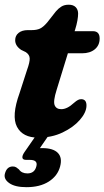

<svg xmlns="http://www.w3.org/2000/svg" viewBox="-26 -574 444 816"><path d="M83.5 -352.5 64 -362Q38.5 -379 38.5 -403Q38.5 -422.5 53 -434.2Q67.5 -446 92.5 -446H108.5Q130 -446 144 -452.5Q158 -459 175 -479L211.5 -525.5Q222 -538 234.8 -546Q247.5 -554 266 -554Q285.5 -554 295.8 -543.5Q306 -533 306 -516Q306 -504 303 -486.8Q300 -469.5 293 -447L291 -441.5H368.5Q397.5 -441.5 397.5 -410.5Q397.5 -381.5 377 -364.5Q356.5 -347.5 322.5 -347.5H262.5L214.5 -191.5Q199.5 -144 206.2 -127Q213 -110 234.5 -110Q259.5 -110 288 -136.5Q299 -146 305.5 -149.2Q312 -152.5 319.5 -152.5Q342.5 -152 341.5 -123.5Q340.5 -95.5 313.2 -64.2Q286 -33 240 -11Q194 11 136.5 11Q70.5 11 46.2 -35Q22 -81 57 -178L89 -277Q101 -310 100.2 -326Q99.5 -342 83.5 -352.5ZM134.5 -9H188L143.5 55.5Q148.5 55.5 154 55.5Q200 55.5 219.8 75.8Q239.5 96 229.5 133.5Q219 173.5 181.5 197.5Q144 221.5 86.5 221.5Q37.5 221.5 13 204Q-11.5 186.5 -5 163.5Q3 133.5 28.5 133.5Q37 133.5 43 137.2Q49 141 54.5 146Q66 163 90.5 163Q121 163 128.5 133Q136 105.5 101 105.5H85.5Q70.5 105.5 69.2 96.2Q68 87 78 72.5Z"/></svg>

Font: Fraunces 72pt S100
Style: Bold Italic
Weight: 700
Italic angle: -16°
Version: Version 1.000; ttfautohint (v1.8.3)